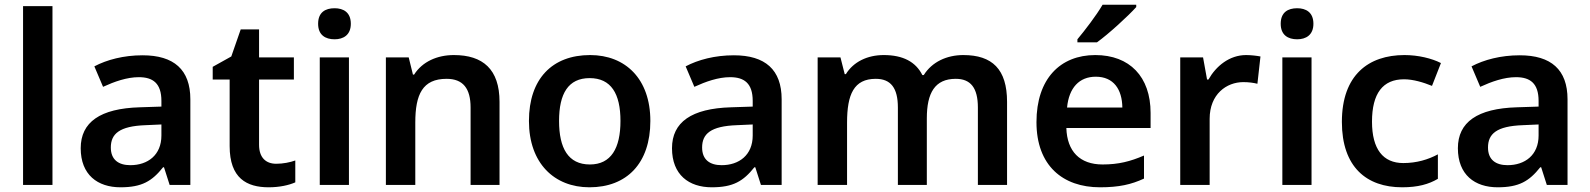

<svg xmlns="http://www.w3.org/2000/svg" viewBox="-20 -786 6757 816"><path d="M203 0V-760H78V0Z M586 -551C505 -551 434 -532 381 -504L418 -417C466 -439 519 -458 570 -458C630 -458 666 -432 666 -357V-333L574 -330C406 -325 323 -267 323 -156C323 -43 395 10 492 10C583 10 626 -16 673 -75H677L701 0H789V-364C789 -490 719 -551 586 -551ZM599 -254 666 -257V-210C666 -127 608 -84 534 -84C484 -84 451 -107 451 -159C451 -217 487 -250 599 -254Z M1154 -90C1110 -90 1081 -116 1081 -171V-448H1229V-542H1081V-661H1003L963 -546L884 -502V-448H956V-165C956 -28 1029 10 1122 10C1168 10 1208 1 1235 -11V-104C1213 -96 1183 -90 1154 -90Z M1402 -751C1363 -751 1332 -734 1332 -685C1332 -637 1363 -619 1402 -619C1439 -619 1471 -637 1471 -685C1471 -734 1439 -751 1402 -751ZM1463 -542H1339V0H1463Z M1909 -552C1838 -552 1775 -524 1740 -469H1735L1717 -542H1620V0H1745V-265C1745 -385 1776 -451 1878 -451C1948 -451 1980 -410 1980 -329V0H2103V-353C2103 -492 2032 -552 1909 -552Z M2744 -272C2744 -451 2638 -552 2488 -552C2327 -552 2228 -451 2228 -272C2228 -92 2336 10 2485 10C2644 10 2744 -92 2744 -272ZM2356 -272C2356 -388 2395 -454 2486 -454C2577 -454 2617 -388 2617 -272C2617 -156 2577 -87 2487 -87C2395 -87 2356 -156 2356 -272Z M3099 -551C3018 -551 2947 -532 2894 -504L2931 -417C2979 -439 3032 -458 3083 -458C3143 -458 3179 -432 3179 -357V-333L3087 -330C2919 -325 2836 -267 2836 -156C2836 -43 2908 10 3005 10C3096 10 3139 -16 3186 -75H3190L3214 0H3302V-364C3302 -490 3232 -551 3099 -551ZM3112 -254 3179 -257V-210C3179 -127 3121 -84 3047 -84C2997 -84 2964 -107 2964 -159C2964 -217 3000 -250 3112 -254Z M4074 -552C4004 -552 3941 -523 3906 -467H3900C3872 -523 3818 -552 3736 -552C3666 -552 3607 -523 3575 -471H3570L3552 -542H3455V0H3580V-265C3580 -385 3609 -451 3702 -451C3766 -451 3796 -412 3796 -329V0H3919V-283C3919 -391 3953 -451 4042 -451C4105 -451 4136 -413 4136 -329V0H4260V-353C4260 -492 4197 -552 4074 -552Z M4809 -756V-766H4666C4640 -721 4590 -656 4559 -619V-606H4642C4691 -641 4776 -719 4809 -756ZM4635 -552C4486 -552 4385 -451 4385 -267C4385 -82 4497 10 4655 10C4736 10 4788 -2 4842 -27V-125C4784 -100 4734 -87 4666 -87C4569 -87 4515 -143 4512 -242H4870V-306C4870 -460 4781 -552 4635 -552ZM4637 -460C4713 -460 4749 -406 4750 -329H4515C4523 -413 4567 -460 4637 -460Z M5276 -552C5205 -552 5148 -505 5116 -448H5110L5093 -542H4996V0H5121V-281C5121 -386 5193 -437 5264 -437C5288 -437 5308 -434 5324 -430L5337 -546C5322 -549 5296 -552 5276 -552Z M5493 -751C5454 -751 5423 -734 5423 -685C5423 -637 5454 -619 5493 -619C5530 -619 5562 -637 5562 -685C5562 -734 5530 -751 5493 -751ZM5554 -542H5430V0H5554Z M5939 10C6006 10 6052 -3 6091 -26V-130C6050 -108 6001 -93 5944 -93C5858 -93 5811 -152 5811 -269C5811 -389 5857 -449 5947 -449C5986 -449 6029 -436 6066 -421L6104 -518C6065 -538 6007 -552 5949 -552C5796 -552 5683 -467 5683 -268C5683 -76 5788 10 5939 10Z M6439 -551C6358 -551 6287 -532 6234 -504L6271 -417C6319 -439 6372 -458 6423 -458C6483 -458 6519 -432 6519 -357V-333L6427 -330C6259 -325 6176 -267 6176 -156C6176 -43 6248 10 6345 10C6436 10 6479 -16 6526 -75H6530L6554 0H6642V-364C6642 -490 6572 -551 6439 -551ZM6452 -254 6519 -257V-210C6519 -127 6461 -84 6387 -84C6337 -84 6304 -107 6304 -159C6304 -217 6340 -250 6452 -254Z"/></svg>

Font: Noto Sans Syriac SemiBold
Style: Regular
Weight: 600
Designer: Patrick Giasson and the Monotype Design Team
Foundry: Monotype Imaging Inc.
Version: Version 3.000